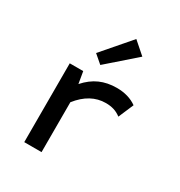

<svg xmlns="http://www.w3.org/2000/svg" viewBox="-178 -879 935 1000"><g transform="rotate(30 290.0 -378.5)"><path d="M114 0V-474H195L207 -403Q245 -446 290 -466Q335 -486 391 -486Q462 -486 511 -451L472 -360Q451 -376 429 -382.5Q407 -389 381 -389Q288 -389 218 -300V0ZM256 -546 206 -589 351 -757 424 -693Z"/></g></svg>

Font: Sometype Mono SemiBold
Style: Regular
Weight: 600
Designer: Ryoichi Tsunekawa
Foundry: Dharma Type
Version: Version 1.001